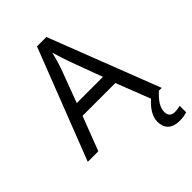

<svg xmlns="http://www.w3.org/2000/svg" viewBox="-266 -834 1171 1171"><g transform="rotate(-45 319.5 -248.5)"><path d="M545 0H546C510 30 473 78 473 126C473 185 505 220 576 220C602 220 619 216 638 211V155C627 157 612 161 590 161C562 161 545 146 545 116C545 75 568 43 613 0H638L360 -717H279L0 0H91L176 -221H459ZM352 -517 432 -301H206L287 -517C295 -540 308 -583 318 -624C325 -599 346 -533 352 -517Z"/></g></svg>

Font: Noto Sans Runic
Style: Regular
Weight: 400
Designer: Monotype Design Team
Foundry: Monotype Imaging Inc.
Version: Version 2.002